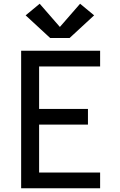

<svg xmlns="http://www.w3.org/2000/svg" viewBox="-20 -1006 640 1026"><path d="M93 0V-735H515V-651H189V-424H450V-340H189V-84H515V0ZM248 -803 117 -924 192 -986 300 -862 408 -986 483 -924 352 -803Z"/></svg>

Font: Iosevka Custom Medium Extended
Style: Regular
Weight: 500
Width: 7
Monospace: yes
Designer: Belleve Invis
Foundry: Belleve Invis
Version: Version 11.2.4; ttfautohint (v1.8.4)